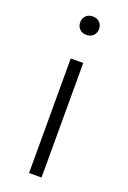

<svg xmlns="http://www.w3.org/2000/svg" viewBox="-142 -774 550 824"><g transform="rotate(20 133.5 -362.5)"><path d="M162 -523V0H105V-523ZM133 -641Q113 -641 101.5 -653Q90 -665 90 -683Q90 -701 101.5 -713Q113 -725 133 -725Q153 -725 164.5 -713Q176 -701 176 -683Q176 -665 164.5 -653Q153 -641 133 -641Z"/></g></svg>

Font: Jldddboxgfspflltxgxzjzlszac
Style: Regular
Weight: 300
Designer: Carrois Corporate & Edenspiekermann
Foundry: Carrois Corporate GbR & Edenspiekermann AG
Version: Version 2.001